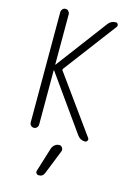

<svg xmlns="http://www.w3.org/2000/svg" viewBox="-145 -802 789 1139"><g transform="rotate(15 250.0 -232.5)"><path d="M85 -26.4V-704.1Q85 -713.9 92.3 -722.2Q99.6 -730.5 110.8 -730.5Q122.1 -730.5 129.4 -722.2Q136.7 -713.9 136.7 -704.1V-396.5Q136.7 -395.5 137.7 -394.5L139.6 -396.5L372.1 -706.1Q389.6 -730.5 419.9 -730.5Q428.7 -730.5 432.6 -722.2Q436.5 -713.9 431.6 -706.1L188.5 -383.8Q183.6 -377.9 188.5 -371.1L438.5 -24.4Q443.4 -16.6 438.5 -8.3Q433.6 0 424.8 0Q395.5 0 377.9 -24.4L139.6 -359.4Q139.6 -360.4 137.7 -360.4Q136.7 -360.4 136.7 -359.4V-26.4Q136.7 -16.6 129.4 -8.3Q122.1 0 110.8 0Q99.6 0 92.3 -7.8Q85 -15.6 85 -26.4ZM240.2 92.8Q245.1 79.1 256.8 69.3Q268.6 59.6 284.2 59.6Q295.9 59.6 302.7 70.3Q309.6 81.1 305.7 91.8L246.1 241.2Q236.3 265.6 211.9 264.6Q202.1 264.6 196.8 257.3Q191.4 250 194.3 241.2Z"/></g></svg>

Font: Rounded-X Mgen+ 1mn light
Style: Regular
Weight: 200
Designer: [Source Han Sans]
Ryoko NISHIZUKA  (kana & ideographs); Paul D. Hunt (Latin, Greek & Cyrillic); Wenlong ZHANG  (bopomofo
Version: Version 1.059.20150602